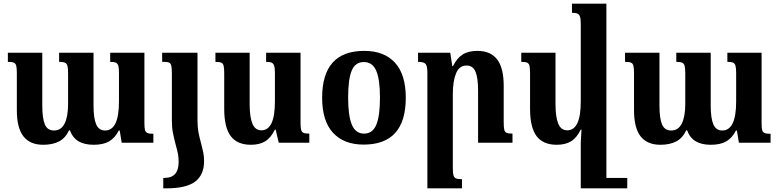

<svg xmlns="http://www.w3.org/2000/svg" viewBox="-20 -780 4257 1049"><path d="M769 -492V-108Q769 -82 772 -70Q775 -58 785 -53.5Q795 -49 818 -49V0H645L634 -67H629Q608 -26 576 -7.5Q544 11 492 11Q441 11 409 -8Q377 -27 362 -68H357Q338 -26 303 -7.5Q268 11 216 11Q144 11 108 -35Q72 -81 72 -178V-381Q72 -409 68.5 -421.5Q65 -434 55 -438Q45 -442 23 -442V-492H211V-203Q211 -134 225 -100.5Q239 -67 275 -67Q314 -67 333 -105Q352 -143 352 -212V-378Q352 -407 348.5 -420Q345 -433 335 -437.5Q325 -442 303 -442V-492H491V-203Q491 -134 505.5 -100.5Q520 -67 554 -67Q630 -67 630 -225V-381Q630 -408 626.5 -420.5Q623 -433 613 -437.5Q603 -442 582 -442V-492Z M919 -380Q919 -408 916 -420.5Q913 -433 904.5 -437.5Q896 -442 878 -442H866V-492H1059V-124Q1059 -86 1064 -58.5Q1069 -31 1079 4Q1087 35 1091 55Q1095 75 1095 101Q1095 175 1046.5 212Q998 249 889 249H872V192H879Q956 192 956 105Q956 81 952.5 62Q949 43 940 11Q930 -27 924.5 -55.5Q919 -84 919 -124Z M1205 -185V-377Q1205 -407 1202 -420Q1199 -433 1189.5 -437.5Q1180 -442 1157 -442V-492H1344V-211Q1344 -141 1359 -104.5Q1374 -68 1408 -68Q1482 -68 1482 -225V-381Q1482 -408 1478 -420.5Q1474 -433 1464.5 -437.5Q1455 -442 1434 -442V-492H1622V-110Q1622 -82 1625.5 -70Q1629 -58 1638.5 -54Q1648 -50 1670 -50V0H1503L1486 -72H1482Q1460 -27 1429 -8Q1398 11 1351 11Q1276 11 1240.5 -36.5Q1205 -84 1205 -185Z M1740 -246Q1740 -502 1970 -502Q2079 -502 2138 -437.5Q2197 -373 2197 -246Q2197 10 1967 10Q1859 10 1799.5 -54.5Q1740 -119 1740 -246ZM2056 -246Q2056 -346 2035.5 -393.5Q2015 -441 1968 -441Q1921 -441 1901.5 -394Q1882 -347 1882 -246Q1882 -147 1902.5 -98.5Q1923 -50 1969 -50Q2016 -50 2036 -98.5Q2056 -147 2056 -246Z M2780 0H2592V-285Q2592 -354 2578 -388Q2564 -422 2529 -422Q2489 -422 2471.5 -379Q2454 -336 2454 -265V138Q2454 166 2457.5 178Q2461 190 2471 194.5Q2481 199 2504 199V249H2315V-382Q2315 -420 2305 -431Q2295 -442 2264 -442V-492H2440L2451 -419H2455Q2477 -463 2508 -482.5Q2539 -502 2589 -502Q2660 -502 2696 -455.5Q2732 -409 2732 -311V-114Q2732 -84 2735 -71.5Q2738 -59 2747.5 -54.5Q2757 -50 2780 -50Z M3407 192V249H3225H3153V-1Q3155 -47 3157 -72H3153Q3131 -27 3100 -8Q3069 11 3022 11Q2947 11 2911.5 -36.5Q2876 -84 2876 -185V-377Q2876 -407 2873 -420Q2870 -433 2860.5 -437.5Q2851 -442 2828 -442V-492H3015V-211Q3015 -141 3030 -104.5Q3045 -68 3079 -68Q3153 -68 3153 -225V-649Q3153 -676 3149 -688.5Q3145 -701 3135.5 -705.5Q3126 -710 3105 -710V-760H3293V192Z M4141 -492V-108Q4141 -82 4144 -70Q4147 -58 4157 -53.5Q4167 -49 4190 -49V0H4017L4006 -67H4001Q3980 -26 3948 -7.5Q3916 11 3864 11Q3813 11 3781 -8Q3749 -27 3734 -68H3729Q3710 -26 3675 -7.5Q3640 11 3588 11Q3516 11 3480 -35Q3444 -81 3444 -178V-381Q3444 -409 3440.5 -421.5Q3437 -434 3427 -438Q3417 -442 3395 -442V-492H3583V-203Q3583 -134 3597 -100.5Q3611 -67 3647 -67Q3686 -67 3705 -105Q3724 -143 3724 -212V-378Q3724 -407 3720.5 -420Q3717 -433 3707 -437.5Q3697 -442 3675 -442V-492H3863V-203Q3863 -134 3877.5 -100.5Q3892 -67 3926 -67Q4002 -67 4002 -225V-381Q4002 -408 3998.5 -420.5Q3995 -433 3985 -437.5Q3975 -442 3954 -442V-492Z"/></svg>

Font: Noto Serif Armenian SmBd Narrow
Style: Regular
Weight: 600
Width: 4
Designer: Monotype Design team
Foundry: Monotype Imaging Inc.
Version: Version 1.000